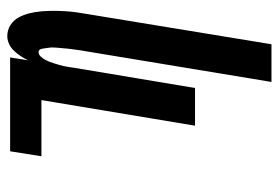

<svg xmlns="http://www.w3.org/2000/svg" viewBox="-142 -634 783 540"><g transform="rotate(90 250.0 -363.5)"><path d="M81 8Q64 8 50 -1Q36 -10 28.5 -24Q21 -38 17 -54Q13 -70 11.5 -87Q10 -104 10 -121Q10 -138 11 -155Q12 -172 14.5 -189Q17 -206 20 -223L104 -735H210L123 -209Q122 -203 121 -197.5Q120 -192 119.5 -186.5Q119 -181 118 -175Q117 -169 116.5 -163.5Q116 -158 115.5 -152.5Q115 -147 114.5 -141.5Q114 -136 113.5 -130Q113 -124 113 -118.5Q113 -113 114 -107.5Q115 -102 115.5 -96.5Q116 -91 118 -85.5Q120 -80 126 -80Q133 -80 138.5 -86Q144 -92 147.5 -98.5Q151 -105 153.5 -111.5Q156 -118 158 -124.5Q160 -131 162 -138Q164 -145 165.5 -151.5Q167 -158 168 -165Q169 -172 170 -179L227 -520H333L261 -88H419L405 0H141L149 -50Q144 -40 137.5 -30Q131 -20 122.5 -11Q114 -2 103 3Q92 8 81 8Z"/></g></svg>

Font: Iosevka Term Curly XBd Obl
Style: Regular
Weight: 800
Italic angle: -9°
Designer: Belleve Invis
Foundry: Belleve Invis
Version: Version 32.3.0